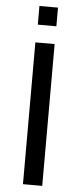

<svg xmlns="http://www.w3.org/2000/svg" viewBox="-60 -922 402 955"><g transform="rotate(5 141.0 -445.0)"><path d="M97.2 -890.1H189.9V-796.9H97.2ZM92.8 -708H189V0H92.8Z"/></g></svg>

Font: Sarala
Style: Regular
Weight: 400
Designer: Andres Torresi
Foundry: Huerta Tipografica
Version: Version 1.004;PS 001.003;hotconv 1.0.70;makeotf.lib2.5.58329